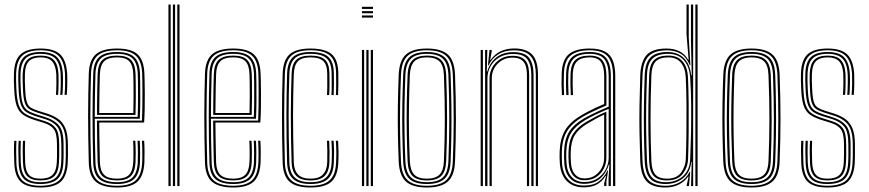

<svg xmlns="http://www.w3.org/2000/svg" viewBox="-20 -820 3827 846"><path d="M157.8 6.2Q98 6.2 71.2 -19.2Q44.5 -44.8 42.8 -103.8Q42 -127.2 41.6 -149.5Q41.2 -171.8 42.8 -199.5H52.5Q51 -171 51.4 -148.8Q51.8 -126.5 52.2 -104Q54 -49 78.4 -25.2Q102.8 -1.5 157.8 -1.5Q214.2 -1.5 240.2 -24.9Q266.2 -48.2 268.8 -102.8Q269.8 -119.5 269.9 -131Q270 -142.5 269.9 -154.2Q269.8 -166 269.8 -183.8Q269.8 -242.5 249.5 -269.9Q229.2 -297.2 184.5 -311.2L144.8 -323.8Q122 -331 108.5 -339.8Q95 -348.5 88.8 -368.8Q82.5 -389 81 -430.5Q80.2 -452 79.8 -464.5Q79.2 -477 80 -495Q81.8 -536.8 99.8 -555.9Q117.8 -575 159.2 -575Q198.2 -575 216.6 -556.2Q235 -537.5 237.8 -493.8Q238.2 -483.2 238.1 -454.8Q238 -426.2 236 -402H226.5Q228.2 -426.2 228.5 -454.5Q228.8 -482.8 228 -493.8Q225.5 -532.5 209.5 -549.9Q193.5 -567.2 159.2 -567.2Q124 -567.2 107.5 -550.4Q91 -533.5 89.8 -495Q89 -477 89.5 -464.1Q90 -451.2 90.8 -430.5Q92.2 -391.2 97.6 -372.6Q103 -354 115 -346.2Q127 -338.5 147.5 -332L187.2 -319.5Q216.5 -310.2 237 -295.4Q257.5 -280.5 268.4 -254.2Q279.2 -228 279.2 -183.8Q279.2 -166 279.4 -154.1Q279.5 -142.2 279.4 -130.8Q279.2 -119.2 278.5 -102.5Q275.5 -45.2 248.1 -19.5Q220.8 6.2 157.8 6.2ZM157.8 -9.2Q108.2 -9.2 85.9 -31.2Q63.5 -53.2 62 -104.2Q61.2 -128 60.9 -150Q60.5 -172 62 -199.5H71.5Q70.5 -172.8 70.6 -151.1Q70.8 -129.5 71.5 -104.5Q73 -57.5 93.1 -37.4Q113.2 -17.2 157.8 -17.2Q204.2 -17.2 225.8 -37.1Q247.2 -57 249.5 -103.2Q250.8 -127.2 250.5 -144.2Q250.2 -161.2 250.2 -183.8Q250.2 -239.8 232.2 -261.9Q214.2 -284 179.5 -295L139 -307.5Q112.8 -315.8 96.4 -326.1Q80 -336.5 71.8 -359.8Q63.5 -383 61.8 -430Q61 -449.5 60.5 -464.8Q60 -480 60.8 -495.5Q62.2 -546.8 85.5 -568.8Q108.8 -590.8 159.2 -590.8Q209.2 -590.8 231.5 -567.9Q253.8 -545 256.8 -494.5Q257.8 -482 257.4 -453.2Q257 -424.5 255 -402H245.5Q247.5 -424.5 247.8 -454.2Q248 -484 247.2 -494Q244.2 -543 223.1 -562.9Q202 -582.8 159.2 -582.8Q113.2 -582.8 92.8 -562.2Q72.2 -541.8 70.5 -495.8Q69.8 -477 70.2 -464.4Q70.8 -451.8 71.5 -430Q73 -385.8 80.1 -364.1Q87.2 -342.5 102.2 -333Q117.2 -323.5 142 -315.5L182 -303Q220.5 -290.8 240.2 -266.8Q260 -242.8 260 -183.8Q260 -158.2 260.2 -143.1Q260.5 -128 259.2 -103.2Q256.8 -53.2 233.4 -31.2Q210 -9.2 157.8 -9.2ZM157.8 -25Q118.5 -25 100.5 -43.4Q82.5 -61.8 81.2 -105Q80.5 -127.2 80.1 -149.1Q79.8 -171 81.2 -199.5H90.8Q89.5 -169.8 89.9 -149Q90.2 -128.2 90.8 -105Q92 -67 107.2 -49.9Q122.5 -32.8 157.8 -32.8Q194 -32.8 211.1 -49.2Q228.2 -65.8 230.2 -103.8Q231.5 -129.5 231.2 -144.9Q231 -160.2 231 -183.8Q231 -232.2 217 -250.8Q203 -269.2 174.2 -278.2L133.5 -291Q101 -301 81.6 -314.6Q62.2 -328.2 53.2 -354.6Q44.2 -381 42.5 -429.5Q41.5 -450.8 41.1 -465.5Q40.8 -480.2 41.5 -496.5Q43.2 -556 71.1 -581.1Q99 -606.2 159.2 -606.2Q218 -606.2 245.1 -580.4Q272.2 -554.5 276 -494.8Q276.8 -483.5 276.5 -454.1Q276.2 -424.8 274.2 -402H264.5Q266.8 -425.5 267 -454.5Q267.2 -483.5 266.5 -494.8Q263 -549.8 238.2 -574.1Q213.5 -598.5 159.2 -598.5Q103.2 -598.5 78 -574.5Q52.8 -550.5 51 -495.8Q50.5 -479.2 50.9 -465.5Q51.2 -451.8 52 -429.8Q54 -381.2 62.9 -356.4Q71.8 -331.5 89.8 -319.9Q107.8 -308.2 136.2 -299.2L176.8 -286.5Q209.8 -276.5 225.2 -255.8Q240.8 -235 240.8 -183.8Q240.8 -166 240.9 -154.9Q241 -143.8 240.9 -132.8Q240.8 -121.8 239.8 -103.8Q237.8 -62.2 219 -43.6Q200.2 -25 157.8 -25Z M496 6.2Q432.5 6.2 402.8 -18.8Q373 -43.8 371.2 -103.2Q369.5 -161.5 368.9 -213.4Q368.2 -265.2 368.2 -312.9Q368.2 -360.5 369.1 -405.8Q370 -451 371.2 -495.8Q373.2 -555 402.4 -580.6Q431.5 -606.2 495.8 -606.2Q557.8 -606.2 585.8 -581Q613.8 -555.8 616.2 -496.8Q616.8 -488.5 617.2 -464.6Q617.8 -440.8 618 -408.4Q618.2 -376 617.6 -342.1Q617 -308.2 615 -280H417.2Q417.5 -250.5 417.9 -222.4Q418.2 -194.2 418.9 -165.5Q419.5 -136.8 420.2 -105.2Q421.5 -66.8 438.8 -49.8Q456 -32.8 496 -32.8Q532 -32.8 548.6 -49.6Q565.2 -66.5 567.2 -105.8Q568.2 -124.8 568 -152.9Q567.8 -181 566.5 -200H576.2Q577.8 -176.5 577.9 -148.6Q578 -120.8 577.2 -105.2Q575 -62.2 556 -43.6Q537 -25 496 -25Q451.2 -25 431.5 -43.8Q411.8 -62.5 410.2 -105Q409.2 -140.5 408.6 -171.5Q408 -202.5 407.8 -231.4Q407.5 -260.2 407.2 -288.5H605.5Q606.8 -314.8 607.2 -347.1Q607.8 -379.5 607.6 -410.6Q607.5 -441.8 607.2 -465.1Q607 -488.5 606.5 -496.2Q604.2 -551.5 578.2 -575Q552.2 -598.5 495.8 -598.5Q436 -598.5 409.4 -574.4Q382.8 -550.2 381 -494.8Q379.8 -451.8 378.9 -406.6Q378 -361.5 378 -313.5Q378 -265.5 378.6 -213.5Q379.2 -161.5 381 -104.5Q382.5 -49.5 409.1 -25.5Q435.8 -1.5 496 -1.5Q552 -1.5 577.9 -25.2Q603.8 -49 606.5 -104.2Q607 -113.5 607.1 -130.6Q607.2 -147.8 606.9 -166.6Q606.5 -185.5 605.5 -200H615.2Q616.8 -178.2 616.9 -148.9Q617 -119.5 616.2 -103.8Q613.2 -44.8 585.2 -19.2Q557.2 6.2 496 6.2ZM496 -9.2Q442.5 -9.2 417.4 -30.9Q392.2 -52.5 390.8 -104.5Q389.2 -160 388.5 -211Q387.8 -262 387.8 -309.9Q387.8 -357.8 388.6 -403.6Q389.5 -449.5 390.8 -494.5Q392.2 -546 416.8 -568.4Q441.2 -590.8 495.8 -590.8Q547.8 -590.8 571.1 -568.6Q594.5 -546.5 596.8 -496Q597.2 -485.8 597.8 -452.4Q598.2 -419 598 -376.6Q597.8 -334.2 596 -296.8H397.5Q397.5 -253.5 398.2 -204.1Q399 -154.8 400.5 -104.8Q402 -57.5 424.5 -37.4Q447 -17.2 496 -17.2Q542.2 -17.2 563.4 -37.6Q584.5 -58 587 -105Q587.8 -119.2 587.6 -148.5Q587.5 -177.8 586 -200H595.8Q597.2 -177.8 597.4 -148.5Q597.5 -119.2 596.8 -104.5Q594.2 -53.5 570.8 -31.4Q547.2 -9.2 496 -9.2ZM397.5 -305.2H586.5Q588 -343.5 588.1 -383.2Q588.2 -423 587.9 -453.8Q587.5 -484.5 587 -495.5Q585 -541.8 564.1 -562.2Q543.2 -582.8 495.8 -582.8Q444.8 -582.8 423.4 -561.5Q402 -540.2 400.5 -494Q399 -446.8 398.4 -399.1Q397.8 -351.5 397.5 -305.2ZM407.5 -313.5Q407.5 -342 407.8 -371Q408 -400 408.6 -430.4Q409.2 -460.8 410.2 -493.8Q411.8 -537.5 431.6 -556.2Q451.5 -575 495.8 -575Q538.8 -575 557.1 -555.9Q575.5 -536.8 577.2 -495Q577.8 -483.2 578.1 -453.8Q578.5 -424.2 578.4 -386.9Q578.2 -349.5 577 -313.5ZM417.2 -322H567.5Q568.2 -358.2 568.4 -393.9Q568.5 -429.5 568.1 -456.8Q567.8 -484 567.2 -494.5Q565.8 -532.8 549.5 -550Q533.2 -567.2 495.8 -567.2Q456 -567.2 438.8 -549.9Q421.5 -532.5 420.2 -493.5Q419.2 -462 418.6 -433.2Q418 -404.5 417.8 -377.2Q417.5 -350 417.2 -322Z M761.2 0V-800H771V0ZM722.2 0V-800H732V0ZM741.8 0V-800H751.5V0Z M1008 6.2Q944.5 6.2 914.8 -18.8Q885 -43.8 883.2 -103.2Q881.5 -161.5 880.9 -213.4Q880.2 -265.2 880.2 -312.9Q880.2 -360.5 881.1 -405.8Q882 -451 883.2 -495.8Q885.2 -555 914.4 -580.6Q943.5 -606.2 1007.8 -606.2Q1069.8 -606.2 1097.8 -581Q1125.8 -555.8 1128.2 -496.8Q1128.8 -488.5 1129.2 -464.6Q1129.8 -440.8 1130 -408.4Q1130.2 -376 1129.6 -342.1Q1129 -308.2 1127 -280H929.2Q929.5 -250.5 929.9 -222.4Q930.2 -194.2 930.9 -165.5Q931.5 -136.8 932.2 -105.2Q933.5 -66.8 950.8 -49.8Q968 -32.8 1008 -32.8Q1044 -32.8 1060.6 -49.6Q1077.2 -66.5 1079.2 -105.8Q1080.2 -124.8 1080 -152.9Q1079.8 -181 1078.5 -200H1088.2Q1089.8 -176.5 1089.9 -148.6Q1090 -120.8 1089.2 -105.2Q1087 -62.2 1068 -43.6Q1049 -25 1008 -25Q963.2 -25 943.5 -43.8Q923.8 -62.5 922.2 -105Q921.2 -140.5 920.6 -171.5Q920 -202.5 919.8 -231.4Q919.5 -260.2 919.2 -288.5H1117.5Q1118.8 -314.8 1119.2 -347.1Q1119.8 -379.5 1119.6 -410.6Q1119.5 -441.8 1119.2 -465.1Q1119 -488.5 1118.5 -496.2Q1116.2 -551.5 1090.2 -575Q1064.2 -598.5 1007.8 -598.5Q948 -598.5 921.4 -574.4Q894.8 -550.2 893 -494.8Q891.8 -451.8 890.9 -406.6Q890 -361.5 890 -313.5Q890 -265.5 890.6 -213.5Q891.2 -161.5 893 -104.5Q894.5 -49.5 921.1 -25.5Q947.8 -1.5 1008 -1.5Q1064 -1.5 1089.9 -25.2Q1115.8 -49 1118.5 -104.2Q1119 -113.5 1119.1 -130.6Q1119.2 -147.8 1118.9 -166.6Q1118.5 -185.5 1117.5 -200H1127.2Q1128.8 -178.2 1128.9 -148.9Q1129 -119.5 1128.2 -103.8Q1125.2 -44.8 1097.2 -19.2Q1069.2 6.2 1008 6.2ZM1008 -9.2Q954.5 -9.2 929.4 -30.9Q904.2 -52.5 902.8 -104.5Q901.2 -160 900.5 -211Q899.8 -262 899.8 -309.9Q899.8 -357.8 900.6 -403.6Q901.5 -449.5 902.8 -494.5Q904.2 -546 928.8 -568.4Q953.2 -590.8 1007.8 -590.8Q1059.8 -590.8 1083.1 -568.6Q1106.5 -546.5 1108.8 -496Q1109.2 -485.8 1109.8 -452.4Q1110.2 -419 1110 -376.6Q1109.8 -334.2 1108 -296.8H909.5Q909.5 -253.5 910.2 -204.1Q911 -154.8 912.5 -104.8Q914 -57.5 936.5 -37.4Q959 -17.2 1008 -17.2Q1054.2 -17.2 1075.4 -37.6Q1096.5 -58 1099 -105Q1099.8 -119.2 1099.6 -148.5Q1099.5 -177.8 1098 -200H1107.8Q1109.2 -177.8 1109.4 -148.5Q1109.5 -119.2 1108.8 -104.5Q1106.2 -53.5 1082.8 -31.4Q1059.2 -9.2 1008 -9.2ZM909.5 -305.2H1098.5Q1100 -343.5 1100.1 -383.2Q1100.2 -423 1099.9 -453.8Q1099.5 -484.5 1099 -495.5Q1097 -541.8 1076.1 -562.2Q1055.2 -582.8 1007.8 -582.8Q956.8 -582.8 935.4 -561.5Q914 -540.2 912.5 -494Q911 -446.8 910.4 -399.1Q909.8 -351.5 909.5 -305.2ZM919.5 -313.5Q919.5 -342 919.8 -371Q920 -400 920.6 -430.4Q921.2 -460.8 922.2 -493.8Q923.8 -537.5 943.6 -556.2Q963.5 -575 1007.8 -575Q1050.8 -575 1069.1 -555.9Q1087.5 -536.8 1089.2 -495Q1089.8 -483.2 1090.1 -453.8Q1090.5 -424.2 1090.4 -386.9Q1090.2 -349.5 1089 -313.5ZM929.2 -322H1079.5Q1080.2 -358.2 1080.4 -393.9Q1080.5 -429.5 1080.1 -456.8Q1079.8 -484 1079.2 -494.5Q1077.8 -532.8 1061.5 -550Q1045.2 -567.2 1007.8 -567.2Q968 -567.2 950.8 -549.9Q933.5 -532.5 932.2 -493.5Q931.2 -462 930.6 -433.2Q930 -404.5 929.8 -377.2Q929.5 -350 929.2 -322Z M1348.5 6.2Q1284.2 6.2 1255.8 -19.4Q1227.2 -45 1225.5 -104Q1223.8 -161.8 1223.1 -213.5Q1222.5 -265.2 1222.5 -312.8Q1222.5 -360.2 1223.2 -405.4Q1224 -450.5 1225.5 -495.2Q1227.5 -555.5 1256.5 -580.9Q1285.5 -606.2 1348.2 -606.2Q1412.5 -606.2 1441.4 -581.2Q1470.2 -556.2 1470.8 -496.8Q1470.8 -475.2 1470.9 -450.9Q1471 -426.5 1469.8 -401.2H1460Q1461.5 -426 1461.2 -448.8Q1461 -471.5 1460.8 -496.5Q1460.5 -551.2 1434.4 -574.9Q1408.2 -598.5 1348.2 -598.5Q1288.5 -598.5 1262.9 -574Q1237.2 -549.5 1235.2 -494.8Q1234 -451.5 1233.1 -407.1Q1232.2 -362.8 1232.2 -315.4Q1232.2 -268 1232.9 -215.6Q1233.5 -163.2 1235.2 -104Q1237 -49.5 1263.6 -25.5Q1290.2 -1.5 1348.5 -1.5Q1406.5 -1.5 1432.6 -25.8Q1458.8 -50 1460.8 -104Q1462 -126.8 1461.9 -149.6Q1461.8 -172.5 1459.8 -200H1469.8Q1471.2 -175.8 1471.6 -153Q1472 -130.2 1470.8 -103.8Q1468.2 -44.8 1439.9 -19.2Q1411.5 6.2 1348.5 6.2ZM1348.5 -9.2Q1295.8 -9.2 1271.1 -31.8Q1246.5 -54.2 1245 -104.5Q1243.2 -163.8 1242.6 -215.8Q1242 -267.8 1242 -314.6Q1242 -361.5 1242.9 -405.8Q1243.8 -450 1245 -494.5Q1246.5 -546 1270.8 -568.4Q1295 -590.8 1348.2 -590.8Q1402.8 -590.8 1426.8 -569Q1450.8 -547.2 1451 -496.5Q1451.2 -471.8 1451.4 -449.2Q1451.5 -426.8 1450.2 -401.2H1440.5Q1441.8 -426 1441.6 -449Q1441.5 -472 1441.2 -496.2Q1441 -543 1419.2 -562.9Q1397.5 -582.8 1348.2 -582.8Q1297.8 -582.8 1277.1 -561.2Q1256.5 -539.8 1255 -494Q1253.5 -449 1252.6 -404.6Q1251.8 -360.2 1251.8 -313.6Q1251.8 -267 1252.5 -215.6Q1253.2 -164.2 1255 -104.8Q1256.2 -60 1278.1 -38.6Q1300 -17.2 1348.5 -17.2Q1396.8 -17.2 1418.1 -38.9Q1439.5 -60.5 1441.2 -104.8Q1442.5 -129.2 1442.2 -151Q1442 -172.8 1440.2 -200H1450Q1452 -171.8 1452.1 -150Q1452.2 -128.2 1451 -104.2Q1449.2 -55 1425.2 -32.1Q1401.2 -9.2 1348.5 -9.2ZM1348.5 -25Q1304.8 -25 1285.4 -45.1Q1266 -65.2 1264.8 -105Q1263 -164.8 1262.2 -216Q1261.5 -267.2 1261.5 -313.4Q1261.5 -359.5 1262.4 -403.9Q1263.2 -448.2 1264.8 -494.2Q1266 -537.2 1285.2 -556.1Q1304.5 -575 1348.2 -575Q1392.8 -575 1412 -556.8Q1431.2 -538.5 1431.5 -496.2Q1431.5 -476.8 1431.8 -452.1Q1432 -427.5 1430.5 -401.2H1420.8Q1422.2 -427.5 1422 -451.4Q1421.8 -475.2 1421.8 -496.2Q1421.5 -534.2 1404.5 -550.8Q1387.5 -567.2 1348.2 -567.2Q1309.2 -567.2 1292.5 -549.8Q1275.8 -532.2 1274.5 -493Q1273 -448.2 1272.1 -404Q1271.2 -359.8 1271.2 -313.5Q1271.2 -267.2 1272 -216Q1272.8 -164.8 1274.5 -105.2Q1275.5 -70.2 1292.8 -51.5Q1310 -32.8 1348.5 -32.8Q1386.2 -32.8 1403.5 -51.8Q1420.8 -70.8 1421.8 -105.2Q1422.5 -130.2 1422.2 -152.5Q1422 -174.8 1420.8 -200H1430.5Q1432 -172 1432.1 -150.6Q1432.2 -129.2 1431.5 -105Q1430.2 -65.2 1410.8 -45.1Q1391.2 -25 1348.5 -25Z M1574.8 -780.5V-790H1623.5V-780.5ZM1574.8 -742.5V-752H1623.5V-742.5ZM1574.8 -761.5V-771H1623.5V-761.5ZM1613.8 0V-600H1623.5V0ZM1574.8 0V-600H1584.5V0ZM1594.2 0V-600H1604V0Z M1861 6.2Q1797.2 6.2 1768.4 -20.4Q1739.5 -47 1736.8 -108.2Q1734.2 -172.5 1733.2 -233.2Q1732.2 -294 1733.1 -357Q1734 -420 1736.8 -490.8Q1739.5 -553.8 1769 -580Q1798.5 -606.2 1861 -606.2Q1923.2 -606.2 1952.9 -580.1Q1982.5 -554 1985 -490.8Q1989 -386.8 1988.9 -294.1Q1988.8 -201.5 1985 -108.2Q1982.5 -45.8 1953 -19.8Q1923.5 6.2 1861 6.2ZM1861 -1.5Q1919 -1.5 1946 -26.1Q1973 -50.8 1975.2 -108.8Q1979 -200 1979.1 -292.1Q1979.2 -384.2 1975.2 -490.5Q1973 -549 1946 -573.8Q1919 -598.5 1861 -598.5Q1802.5 -598.5 1775.8 -573.6Q1749 -548.8 1746.8 -490.5Q1744 -419.8 1743 -356.9Q1742 -294 1743 -233.5Q1744 -173 1746.8 -108.8Q1749 -51.2 1775.8 -26.4Q1802.5 -1.5 1861 -1.5ZM1861 -9.2Q1806.8 -9.2 1782.8 -32.8Q1758.8 -56.2 1756.5 -109Q1753.8 -174 1752.8 -234.1Q1751.8 -294.2 1752.8 -356.6Q1753.8 -419 1756.5 -490Q1758.8 -544 1783.1 -567.4Q1807.5 -590.8 1861 -590.8Q1912.5 -590.8 1938 -568.4Q1963.5 -546 1965.5 -490Q1968.2 -419.5 1969 -355.1Q1969.8 -290.8 1968.9 -229.9Q1968 -169 1965.5 -109.2Q1963.5 -55 1938.6 -32.1Q1913.8 -9.2 1861 -9.2ZM1861 -17.2Q1909.8 -17.2 1931.8 -38.8Q1953.8 -60.2 1955.8 -109.8Q1959.5 -204.2 1959.6 -293.8Q1959.8 -383.2 1955.8 -489.5Q1953.8 -541 1930.9 -561.9Q1908 -582.8 1861 -582.8Q1812.2 -582.8 1790.4 -561.1Q1768.5 -539.5 1766.2 -489.5Q1763.5 -420 1762.5 -358.1Q1761.5 -296.2 1762.5 -235.6Q1763.5 -175 1766.2 -109.5Q1768.5 -59.8 1790.6 -38.5Q1812.8 -17.2 1861 -17.2ZM1861 -25Q1817.5 -25 1797.6 -44.8Q1777.8 -64.5 1776 -109.8Q1773.5 -171 1772.4 -230.1Q1771.2 -289.2 1772.1 -352.6Q1773 -416 1776 -489.5Q1777.8 -535.8 1797.9 -555.4Q1818 -575 1861 -575Q1904.5 -575 1924.2 -555.1Q1944 -535.2 1946 -489Q1950 -382 1949.9 -292.8Q1949.8 -203.5 1946 -110Q1944 -64.2 1924.1 -44.6Q1904.2 -25 1861 -25ZM1861 -32.8Q1899.2 -32.8 1916.9 -50.8Q1934.5 -68.8 1936 -110.2Q1939.8 -202.5 1940 -290.9Q1940.2 -379.2 1936 -488.8Q1934.5 -531.8 1916.5 -549.5Q1898.5 -567.2 1861 -567.2Q1822.5 -567.2 1805.1 -549Q1787.8 -530.8 1785.8 -489.2Q1783 -415.2 1782.1 -352.2Q1781.2 -289.2 1782.2 -230.5Q1783.2 -171.8 1785.8 -110Q1787.8 -69.5 1804.8 -51.1Q1821.8 -32.8 1861 -32.8Z M2341 0V-490Q2341 -514.2 2336.6 -534Q2332.2 -553.8 2321.6 -568.2Q2311 -582.8 2292.1 -590.5Q2273.2 -598.2 2244 -598.2Q2203.2 -598.2 2175 -580.1Q2146.8 -562 2132.5 -531.8H2130L2136.8 -600H2146.5V-593L2139.8 -556H2142Q2160.5 -582.8 2186.9 -594.6Q2213.2 -606.5 2245.8 -606.5Q2270.8 -606.5 2288.9 -600.9Q2307 -595.2 2318.9 -585.1Q2330.8 -575 2337.8 -560.6Q2344.8 -546.2 2347.6 -528.6Q2350.5 -511 2350.5 -490.5V0ZM2098 0V-600H2107.8V0ZM2137 0V-476.5Q2137 -500.5 2149.1 -522.8Q2161.2 -545 2184 -559.6Q2206.8 -574.2 2238.8 -574.2Q2260.2 -574.2 2274.5 -568.1Q2288.8 -562 2296.9 -550.8Q2305 -539.5 2308.2 -523.9Q2311.5 -508.2 2311.5 -489V0H2301.8V-489Q2301.8 -512.8 2296.4 -530Q2291 -547.2 2277.1 -556.6Q2263.2 -566 2237.8 -566Q2211.2 -566 2190.8 -553.5Q2170.2 -541 2158.6 -520.6Q2147 -500.2 2147 -476.8L2146.8 0ZM2117.5 0V-600H2127.2L2125 -505.2H2127.2Q2137.8 -543.5 2167.2 -567Q2196.8 -590.5 2241.8 -590.2Q2293.8 -590.2 2312.4 -563.9Q2331 -537.5 2331 -489.8V0H2321.2V-489.5Q2321.2 -534.2 2304 -558.2Q2286.8 -582.2 2240.2 -582.2Q2204.8 -582.2 2179.6 -566.8Q2154.5 -551.2 2141.1 -526.9Q2127.8 -502.5 2127.8 -476.5V0Z M2681.2 0V-484.8Q2681.2 -543.2 2658.4 -570.9Q2635.5 -598.5 2578.2 -598.5Q2523.5 -598.5 2495.2 -576.2Q2467 -554 2464.8 -497Q2463.8 -474.2 2464 -450Q2464.2 -425.8 2465.5 -401.2H2456Q2454.5 -427 2454.2 -451Q2454 -475 2455 -497.2Q2457.2 -557 2487 -581.6Q2516.8 -606.2 2578.2 -606.2Q2620.5 -606.2 2645.1 -593.1Q2669.8 -580 2680.4 -553Q2691 -526 2691 -484.8V0ZM2554.2 -18Q2589 -18 2612.9 -33.9Q2636.8 -49.8 2649.4 -74.4Q2662 -99 2662 -124.5V-340.5Q2632 -328.2 2604.9 -315.1Q2577.8 -302 2558.5 -290.8Q2516 -265.5 2496.5 -234.4Q2477 -203.2 2475.2 -151.8Q2474.8 -136.5 2475 -125.9Q2475.2 -115.2 2476.2 -100.5Q2479.2 -60.8 2499.8 -39.4Q2520.2 -18 2554.2 -18ZM2555 -25.8Q2524.2 -25.8 2506.5 -45.8Q2488.8 -65.8 2486 -101.8Q2484.8 -117 2484.8 -127.2Q2484.8 -137.5 2485 -151Q2486.5 -200.8 2504.9 -230Q2523.2 -259.2 2563.2 -283Q2584 -295.2 2606.4 -306.9Q2628.8 -318.5 2651.8 -328V-124.2Q2651.8 -100.8 2640.9 -78Q2630 -55.2 2608.5 -40.5Q2587 -25.8 2555 -25.8ZM2555.2 -33.8Q2582 -33.8 2601.4 -46.6Q2620.8 -59.5 2631.4 -80.1Q2642 -100.8 2642 -124V-315Q2622.2 -306 2604.6 -296.2Q2587 -286.5 2567.8 -275.2Q2529 -252 2512.5 -224.2Q2496 -196.5 2494.8 -150.5Q2494.5 -138.8 2494.5 -128Q2494.5 -117.2 2495.8 -102Q2498 -69.8 2513.5 -51.8Q2529 -33.8 2555.2 -33.8ZM2552 5.5Q2505.8 5.5 2478.2 -21.5Q2450.8 -48.5 2446.8 -99.2Q2445.8 -113.8 2445.6 -125.9Q2445.5 -138 2446 -153.2Q2447.5 -205.2 2468.6 -243.6Q2489.8 -282 2544.8 -314Q2558.2 -321.8 2573.2 -329.6Q2588.2 -337.5 2605.4 -345.5Q2622.5 -353.5 2642.2 -361.8V-484.8Q2642.2 -526.2 2627.9 -546.8Q2613.5 -567.2 2578.2 -567.2Q2540.8 -567.2 2523 -550Q2505.2 -532.8 2503.8 -494.8Q2503 -475.2 2503.2 -451.1Q2503.5 -427 2504.8 -401.2H2495Q2493.5 -428 2493.4 -452.2Q2493.2 -476.5 2494 -495Q2495.8 -537.8 2515.9 -556.4Q2536 -575 2578.2 -575Q2619.2 -575 2635.6 -552.4Q2652 -529.8 2652 -484.8V-355.2Q2622.5 -343 2595.1 -330Q2567.8 -317 2549.2 -306.2Q2501.8 -278.8 2479.5 -243.4Q2457.2 -208 2455.8 -153Q2455.5 -138 2455.5 -126.2Q2455.5 -114.5 2456.5 -99.8Q2460.2 -53 2485.2 -27.8Q2510.2 -2.5 2552.8 -2.5Q2595.2 -2.5 2619.2 -21Q2643.2 -39.5 2657 -69.2H2659.5L2652 -20.8V0H2642.2V-13L2650.8 -44.8H2648.5Q2631.5 -18 2608.1 -6.2Q2584.8 5.5 2552 5.5ZM2661.5 0V-33L2665.2 -95.8H2663Q2652.2 -58 2625.2 -34Q2598.2 -10 2553.5 -10Q2514.8 -10 2492.1 -33.9Q2469.5 -57.8 2466.5 -100.2Q2465.5 -115.5 2465.4 -126.6Q2465.2 -137.8 2465.5 -152.2Q2467 -205.8 2487.5 -238.9Q2508 -272 2554.2 -298.8Q2567.2 -306.2 2584 -314.6Q2600.8 -323 2620.5 -332Q2640.2 -341 2662 -350V-484.8Q2662 -534 2643.5 -558.4Q2625 -582.8 2578.2 -582.8Q2530.5 -582.8 2508.4 -562.4Q2486.2 -542 2484.2 -495.2Q2483.5 -478 2483.6 -453.1Q2483.8 -428.2 2485.2 -401.2H2475.5Q2474 -427.5 2473.9 -452.4Q2473.8 -477.2 2474.5 -495.5Q2476.5 -546.2 2500.8 -568.5Q2525 -590.8 2578.2 -590.8Q2629.8 -590.8 2650.6 -564.9Q2671.5 -539 2671.5 -484.8V0Z M3053.8 0H3044V-800H3053.8ZM3034.2 0H3024.8L3027.8 -106.8H3025.8Q3021 -59.5 2989 -34.4Q2957 -9.2 2913.2 -9.2Q2866.8 -9.2 2845 -32.4Q2823.2 -55.5 2820.8 -109.5Q2818.2 -171.8 2817.4 -232.5Q2816.5 -293.2 2817.4 -356.5Q2818.2 -419.8 2820.8 -489.2Q2823 -544.5 2846.8 -567.6Q2870.5 -590.8 2921 -590.8Q2966.2 -590.8 2993.4 -564Q3020.5 -537.2 3025.5 -488H3028L3024.5 -636.5V-800H3034.2ZM2915.5 -17.2Q2943.8 -17.2 2967.2 -28.8Q2990.8 -40.2 3005.4 -63Q3020 -85.8 3021.2 -119Q3023.5 -172 3024.8 -234.5Q3026 -297 3025.4 -359.9Q3024.8 -422.8 3021.2 -476.8Q3019.2 -510.2 3007.4 -533.9Q2995.5 -557.5 2974.8 -570.1Q2954 -582.8 2924.5 -582.8Q2877 -582.8 2854.8 -561.5Q2832.5 -540.2 2830.8 -489.5Q2828.2 -419.2 2827.4 -357Q2826.5 -294.8 2827.4 -234.5Q2828.2 -174.2 2830.8 -109.5Q2832.8 -60 2852.4 -38.6Q2872 -17.2 2915.5 -17.2ZM2918.2 -25Q2878.5 -25 2860.4 -44.8Q2842.2 -64.5 2840.2 -109.8Q2838 -172.2 2837.1 -231.9Q2836.2 -291.5 2837 -354.5Q2837.8 -417.5 2840.5 -490Q2842.2 -535.5 2862 -555.4Q2881.8 -575.2 2925 -575.2Q2965.8 -575.2 2987.8 -549.4Q3009.8 -523.5 3011.5 -476.8Q3013.8 -426 3014.4 -363.5Q3015 -301 3014.4 -237.4Q3013.8 -173.8 3011.8 -119.2Q3010.8 -84.2 2988.9 -54.6Q2967 -25 2918.2 -25ZM2918.8 -32.8Q2962 -32.8 2981.4 -60.1Q3000.8 -87.5 3001.8 -119.5Q3003.8 -170 3004.5 -231.9Q3005.2 -293.8 3004.8 -357.2Q3004.2 -420.8 3001.8 -476.5Q3000 -519.5 2980.6 -543.4Q2961.2 -567.2 2925.2 -567.2Q2886.8 -567.2 2869.2 -549.1Q2851.8 -531 2850.2 -489.8Q2846.2 -380.2 2846.4 -290.4Q2846.5 -200.5 2850.2 -110.5Q2851.8 -68.2 2868 -50.5Q2884.2 -32.8 2918.8 -32.8ZM2911.2 6.2Q2854.5 6.2 2829.2 -20.9Q2804 -48 2801.2 -109Q2798.8 -173.5 2797.8 -234.1Q2796.8 -294.8 2797.8 -357.2Q2798.8 -419.8 2801.2 -489.5Q2803.8 -549.5 2829.4 -577.9Q2855 -606.2 2916.8 -606.2Q2950 -606.2 2974.8 -593.5Q2999.5 -580.8 3012 -556.5H3014.2L3005 -669V-800H3014.8V-654.5L3022 -532.5H3019.5Q3004.5 -569 2978.9 -583.6Q2953.2 -598.2 2919.5 -598.2Q2864.8 -598.2 2839.1 -573.5Q2813.5 -548.8 2811.2 -490.5Q2808.2 -418.2 2807.4 -355.2Q2806.5 -292.2 2807.5 -232.2Q2808.5 -172.2 2811.2 -108.8Q2813.8 -50.8 2837.8 -26.1Q2861.8 -1.5 2913 -1.5Q2947.8 -1.5 2975.4 -17Q3003 -32.5 3018.2 -62H3021L3015.8 0H3006V-4.8L3013.8 -41.5H3011.5Q2997.5 -20.5 2971.8 -7.1Q2946 6.2 2911.2 6.2Z M3291.2 6.2Q3227.5 6.2 3198.6 -20.4Q3169.8 -47 3167 -108.2Q3164.5 -172.5 3163.5 -233.2Q3162.5 -294 3163.4 -357Q3164.2 -420 3167 -490.8Q3169.8 -553.8 3199.2 -580Q3228.8 -606.2 3291.2 -606.2Q3353.5 -606.2 3383.1 -580.1Q3412.8 -554 3415.2 -490.8Q3419.2 -386.8 3419.1 -294.1Q3419 -201.5 3415.2 -108.2Q3412.8 -45.8 3383.2 -19.8Q3353.8 6.2 3291.2 6.2ZM3291.2 -1.5Q3349.2 -1.5 3376.2 -26.1Q3403.2 -50.8 3405.5 -108.8Q3409.2 -200 3409.4 -292.1Q3409.5 -384.2 3405.5 -490.5Q3403.2 -549 3376.2 -573.8Q3349.2 -598.5 3291.2 -598.5Q3232.8 -598.5 3206 -573.6Q3179.2 -548.8 3177 -490.5Q3174.2 -419.8 3173.2 -356.9Q3172.2 -294 3173.2 -233.5Q3174.2 -173 3177 -108.8Q3179.2 -51.2 3206 -26.4Q3232.8 -1.5 3291.2 -1.5ZM3291.2 -9.2Q3237 -9.2 3213 -32.8Q3189 -56.2 3186.8 -109Q3184 -174 3183 -234.1Q3182 -294.2 3183 -356.6Q3184 -419 3186.8 -490Q3189 -544 3213.4 -567.4Q3237.8 -590.8 3291.2 -590.8Q3342.8 -590.8 3368.2 -568.4Q3393.8 -546 3395.8 -490Q3398.5 -419.5 3399.2 -355.1Q3400 -290.8 3399.1 -229.9Q3398.2 -169 3395.8 -109.2Q3393.8 -55 3368.9 -32.1Q3344 -9.2 3291.2 -9.2ZM3291.2 -17.2Q3340 -17.2 3362 -38.8Q3384 -60.2 3386 -109.8Q3389.8 -204.2 3389.9 -293.8Q3390 -383.2 3386 -489.5Q3384 -541 3361.1 -561.9Q3338.2 -582.8 3291.2 -582.8Q3242.5 -582.8 3220.6 -561.1Q3198.8 -539.5 3196.5 -489.5Q3193.8 -420 3192.8 -358.1Q3191.8 -296.2 3192.8 -235.6Q3193.8 -175 3196.5 -109.5Q3198.8 -59.8 3220.9 -38.5Q3243 -17.2 3291.2 -17.2ZM3291.2 -25Q3247.8 -25 3227.9 -44.8Q3208 -64.5 3206.2 -109.8Q3203.8 -171 3202.6 -230.1Q3201.5 -289.2 3202.4 -352.6Q3203.2 -416 3206.2 -489.5Q3208 -535.8 3228.1 -555.4Q3248.2 -575 3291.2 -575Q3334.8 -575 3354.5 -555.1Q3374.2 -535.2 3376.2 -489Q3380.2 -382 3380.1 -292.8Q3380 -203.5 3376.2 -110Q3374.2 -64.2 3354.4 -44.6Q3334.5 -25 3291.2 -25ZM3291.2 -32.8Q3329.5 -32.8 3347.1 -50.8Q3364.8 -68.8 3366.2 -110.2Q3370 -202.5 3370.2 -290.9Q3370.5 -379.2 3366.2 -488.8Q3364.8 -531.8 3346.8 -549.5Q3328.8 -567.2 3291.2 -567.2Q3252.8 -567.2 3235.4 -549Q3218 -530.8 3216 -489.2Q3213.2 -415.2 3212.4 -352.2Q3211.5 -289.2 3212.5 -230.5Q3213.5 -171.8 3216 -110Q3218 -69.5 3235 -51.1Q3252 -32.8 3291.2 -32.8Z M3625.5 6.2Q3565.8 6.2 3539 -19.2Q3512.2 -44.8 3510.5 -103.8Q3509.8 -127.2 3509.4 -149.5Q3509 -171.8 3510.5 -199.5H3520.2Q3518.8 -171 3519.1 -148.8Q3519.5 -126.5 3520 -104Q3521.8 -49 3546.1 -25.2Q3570.5 -1.5 3625.5 -1.5Q3682 -1.5 3708 -24.9Q3734 -48.2 3736.5 -102.8Q3737.5 -119.5 3737.6 -131Q3737.8 -142.5 3737.6 -154.2Q3737.5 -166 3737.5 -183.8Q3737.5 -242.5 3717.2 -269.9Q3697 -297.2 3652.2 -311.2L3612.5 -323.8Q3589.8 -331 3576.2 -339.8Q3562.8 -348.5 3556.5 -368.8Q3550.2 -389 3548.8 -430.5Q3548 -452 3547.5 -464.5Q3547 -477 3547.8 -495Q3549.5 -536.8 3567.5 -555.9Q3585.5 -575 3627 -575Q3666 -575 3684.4 -556.2Q3702.8 -537.5 3705.5 -493.8Q3706 -483.2 3705.9 -454.8Q3705.8 -426.2 3703.8 -402H3694.2Q3696 -426.2 3696.2 -454.5Q3696.5 -482.8 3695.8 -493.8Q3693.2 -532.5 3677.2 -549.9Q3661.2 -567.2 3627 -567.2Q3591.8 -567.2 3575.2 -550.4Q3558.8 -533.5 3557.5 -495Q3556.8 -477 3557.2 -464.1Q3557.8 -451.2 3558.5 -430.5Q3560 -391.2 3565.4 -372.6Q3570.8 -354 3582.8 -346.2Q3594.8 -338.5 3615.2 -332L3655 -319.5Q3684.2 -310.2 3704.8 -295.4Q3725.2 -280.5 3736.1 -254.2Q3747 -228 3747 -183.8Q3747 -166 3747.1 -154.1Q3747.2 -142.2 3747.1 -130.8Q3747 -119.2 3746.2 -102.5Q3743.2 -45.2 3715.9 -19.5Q3688.5 6.2 3625.5 6.2ZM3625.5 -9.2Q3576 -9.2 3553.6 -31.2Q3531.2 -53.2 3529.8 -104.2Q3529 -128 3528.6 -150Q3528.2 -172 3529.8 -199.5H3539.2Q3538.2 -172.8 3538.4 -151.1Q3538.5 -129.5 3539.2 -104.5Q3540.8 -57.5 3560.9 -37.4Q3581 -17.2 3625.5 -17.2Q3672 -17.2 3693.5 -37.1Q3715 -57 3717.2 -103.2Q3718.5 -127.2 3718.2 -144.2Q3718 -161.2 3718 -183.8Q3718 -239.8 3700 -261.9Q3682 -284 3647.2 -295L3606.8 -307.5Q3580.5 -315.8 3564.1 -326.1Q3547.8 -336.5 3539.5 -359.8Q3531.2 -383 3529.5 -430Q3528.8 -449.5 3528.2 -464.8Q3527.8 -480 3528.5 -495.5Q3530 -546.8 3553.2 -568.8Q3576.5 -590.8 3627 -590.8Q3677 -590.8 3699.2 -567.9Q3721.5 -545 3724.5 -494.5Q3725.5 -482 3725.1 -453.2Q3724.8 -424.5 3722.8 -402H3713.2Q3715.2 -424.5 3715.5 -454.2Q3715.8 -484 3715 -494Q3712 -543 3690.9 -562.9Q3669.8 -582.8 3627 -582.8Q3581 -582.8 3560.5 -562.2Q3540 -541.8 3538.2 -495.8Q3537.5 -477 3538 -464.4Q3538.5 -451.8 3539.2 -430Q3540.8 -385.8 3547.9 -364.1Q3555 -342.5 3570 -333Q3585 -323.5 3609.8 -315.5L3649.8 -303Q3688.2 -290.8 3708 -266.8Q3727.8 -242.8 3727.8 -183.8Q3727.8 -158.2 3728 -143.1Q3728.2 -128 3727 -103.2Q3724.5 -53.2 3701.1 -31.2Q3677.8 -9.2 3625.5 -9.2ZM3625.5 -25Q3586.2 -25 3568.2 -43.4Q3550.2 -61.8 3549 -105Q3548.2 -127.2 3547.9 -149.1Q3547.5 -171 3549 -199.5H3558.5Q3557.2 -169.8 3557.6 -149Q3558 -128.2 3558.5 -105Q3559.8 -67 3575 -49.9Q3590.2 -32.8 3625.5 -32.8Q3661.8 -32.8 3678.9 -49.2Q3696 -65.8 3698 -103.8Q3699.2 -129.5 3699 -144.9Q3698.8 -160.2 3698.8 -183.8Q3698.8 -232.2 3684.8 -250.8Q3670.8 -269.2 3642 -278.2L3601.2 -291Q3568.8 -301 3549.4 -314.6Q3530 -328.2 3521 -354.6Q3512 -381 3510.2 -429.5Q3509.2 -450.8 3508.9 -465.5Q3508.5 -480.2 3509.2 -496.5Q3511 -556 3538.9 -581.1Q3566.8 -606.2 3627 -606.2Q3685.8 -606.2 3712.9 -580.4Q3740 -554.5 3743.8 -494.8Q3744.5 -483.5 3744.2 -454.1Q3744 -424.8 3742 -402H3732.2Q3734.5 -425.5 3734.8 -454.5Q3735 -483.5 3734.2 -494.8Q3730.8 -549.8 3706 -574.1Q3681.2 -598.5 3627 -598.5Q3571 -598.5 3545.8 -574.5Q3520.5 -550.5 3518.8 -495.8Q3518.2 -479.2 3518.6 -465.5Q3519 -451.8 3519.8 -429.8Q3521.8 -381.2 3530.6 -356.4Q3539.5 -331.5 3557.5 -319.9Q3575.5 -308.2 3604 -299.2L3644.5 -286.5Q3677.5 -276.5 3693 -255.8Q3708.5 -235 3708.5 -183.8Q3708.5 -166 3708.6 -154.9Q3708.8 -143.8 3708.6 -132.8Q3708.5 -121.8 3707.5 -103.8Q3705.5 -62.2 3686.8 -43.6Q3668 -25 3625.5 -25Z"/></svg>

Font: Big Shoulders Inline Text ExtraLight
Style: Regular
Weight: 250
Version: Version 2.002